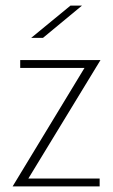

<svg xmlns="http://www.w3.org/2000/svg" viewBox="-20 -664 403 684"><path d="M335 -28V0H25L281 -422H52V-450H338L81 -28ZM231 -644H272L133 -529H91Z"/></svg>

Font: Poiret One
Style: Regular
Weight: 400
Designer: Denis Masharov
Foundry: Denis Masharov
Version: Version 1.001